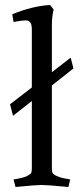

<svg xmlns="http://www.w3.org/2000/svg" viewBox="-20 -738 324 766"><path d="M187 -66Q187 -53 189.5 -48Q192 -43 202 -38Q221 -28 250 -24L260 -22L253 8Q168 0 146 0Q124 0 42 8L34 -22Q73 -28 87.5 -35.5Q102 -43 104.5 -48Q107 -53 107 -66V-335L32 -276L20 -322L107 -389V-622Q107 -651 90 -656Q76 -658 44 -652L34 -650L29 -681Q108 -714 180 -718L194 -700Q187 -670 187 -642Q187 -614 187 -603V-450L262 -508L273 -465L187 -397Z"/></svg>

Font: Buenard
Style: Regular
Weight: 400
Designer: Gustavo Ibarra
Foundry: FontFuror
Version: Version 1.001 2011